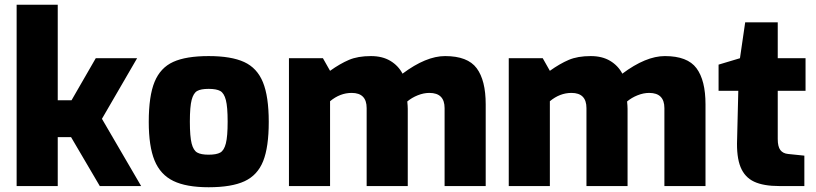

<svg xmlns="http://www.w3.org/2000/svg" viewBox="-20 -783 3432 808"><path d="M50 -763H223V-361H281L383 -538H557L409 -283L574 0H400L279 -206H223V0H50Z M606 -270Q606 -379 630.5 -438.5Q655 -498 709 -522.5Q763 -547 858 -547Q953 -547 1007.5 -522Q1062 -497 1086.5 -437Q1111 -377 1111 -270Q1111 -164 1087.5 -105Q1064 -46 1009.5 -20.5Q955 5 858 5Q764 5 709.5 -21.5Q655 -48 630.5 -107.5Q606 -167 606 -270ZM938 -271Q938 -333 930.5 -362Q923 -391 907 -400Q891 -409 858 -409Q825 -409 809.5 -400Q794 -391 786.5 -362.5Q779 -334 779 -271Q779 -208 786.5 -179Q794 -150 810 -141Q826 -132 858 -132Q891 -132 907 -141Q923 -150 930.5 -179.5Q938 -209 938 -271Z M1196 -538H1339L1369 -485Q1411 -515 1448.5 -531Q1486 -547 1541 -547Q1589 -547 1622.5 -527Q1656 -507 1674 -473Q1773 -547 1853 -547Q1948 -547 1986 -496Q2024 -445 2024 -344V0H1851V-328Q1851 -392 1787 -392Q1763 -392 1738 -382Q1713 -372 1694 -356Q1696 -336 1696 -325V0H1523V-328Q1523 -392 1460 -392Q1411 -392 1369 -357V0H1196Z M2121 -538H2264L2294 -485Q2336 -515 2373.5 -531Q2411 -547 2466 -547Q2514 -547 2547.5 -527Q2581 -507 2599 -473Q2698 -547 2778 -547Q2873 -547 2911 -496Q2949 -445 2949 -344V0H2776V-328Q2776 -392 2712 -392Q2688 -392 2663 -382Q2638 -372 2619 -356Q2621 -336 2621 -325V0H2448V-328Q2448 -392 2385 -392Q2336 -392 2294 -357V0H2121Z M3082 -197 3087 -401H3004V-511L3094 -538L3116 -689H3253V-538H3370V-401H3253V-198Q3253 -166 3264 -151.5Q3275 -137 3297 -135L3365 -128V0H3260Q3193 0 3153.5 -18.5Q3114 -37 3096.5 -80Q3079 -123 3082 -197Z"/></svg>

Font: Exo ExtraBold
Style: Regular
Weight: 800
Designer: Natanael Gama
Foundry: Natanael Gama
Version: Version 1.500